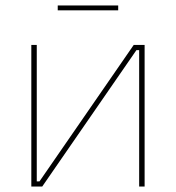

<svg xmlns="http://www.w3.org/2000/svg" viewBox="-20 -685 646 705"><path d="M95 0H135L481 -501H491V0H511V-520H471L125 -19H115V-520H95ZM192 -647H414V-665H192Z"/></svg>

Font: Fixel Variable
Style: Regular
Weight: 100
Width: 3
Designer: AlfaBravo + MacPaw
Foundry: Kyrylo Tkachov, Marchela Mozhyna, Serhii Makarenko, Maria Weinstein, Zakhar Kryvoshyya
Version: Version 1.211